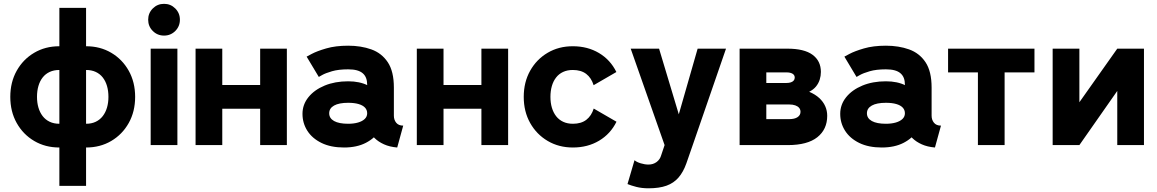

<svg xmlns="http://www.w3.org/2000/svg" viewBox="-20 -764 6092 1011"><path d="M433.2 -395.5Q462.2 -395.5 484.3 -385.2Q506.4 -374.9 521.2 -355.9Q536 -336.9 543.5 -311Q551 -285.1 551 -253.9Q551 -223.5 543.5 -197.8Q536 -172.1 521.2 -152.8Q506.4 -133.5 484.3 -122.9Q462.2 -112.3 433.2 -112.3V12.7Q507.6 12.7 565.9 -21.8Q624.2 -56.2 657.9 -116.4Q691.6 -176.6 691.6 -253.9Q691.6 -331.2 657.9 -391.4Q624.2 -451.6 565.9 -486Q507.6 -520.5 433.2 -520.5ZM433.2 -722.7H292.6V214.8H433.2ZM292.6 -395.5V-520.5Q218.4 -520.5 160 -486Q101.6 -451.6 67.9 -391.4Q34.2 -331.2 34.2 -253.9Q34.2 -176.6 67.9 -116.4Q101.6 -56.2 160 -21.8Q218.4 12.7 292.6 12.7V-112.3Q263.6 -112.3 241.5 -122.9Q219.3 -133.5 204.5 -152.8Q189.7 -172.1 182.3 -197.8Q174.8 -223.5 174.8 -253.9Q174.8 -285.1 182.3 -311Q189.7 -336.9 204.5 -355.9Q219.3 -374.9 241.5 -385.2Q263.6 -395.5 292.6 -395.5Z M773.4 0H914.1V-507.8H773.4ZM760.2 -660.2Q760.2 -625.3 784.5 -600.9Q808.9 -576.6 843.8 -576.6Q878.6 -576.6 903 -600.9Q927.3 -625.3 927.3 -660.2Q927.3 -695 903 -719.4Q878.6 -743.8 843.8 -743.8Q808.9 -743.8 784.5 -719.4Q760.2 -695 760.2 -660.2Z M1009.8 -507.8V0H1150.4V-191.4H1349.9V0H1490.5V-507.8H1349.9V-316.4H1150.4V-507.8Z M1791.5 12.7Q1859 12.7 1906.6 -12Q1954.3 -36.7 1979.5 -77.7Q2004.8 -118.7 2004.8 -167.5Q2004.8 -216.3 1982.3 -254.3Q1959.8 -292.4 1916.9 -314.2Q1874 -335.9 1813.4 -335.9Q1743.8 -335.9 1689.5 -313.4Q1635.2 -290.9 1604 -252.1Q1572.8 -213.4 1572.8 -164.6Q1572.8 -115.7 1598.3 -75.5Q1623.9 -35.3 1672.9 -11.3Q1721.9 12.7 1791.5 12.7ZM1913.4 -167.5Q1913.4 -149.9 1900.6 -137.6Q1887.8 -125.3 1865.2 -118.8Q1842.7 -112.3 1813.4 -112.3Q1765 -112.3 1739.2 -126.7Q1713.4 -141.1 1713.4 -167.5Q1713.4 -193.8 1739.2 -208.3Q1765 -222.7 1813.4 -222.7Q1845.6 -222.7 1868 -216.2Q1890.3 -209.7 1901.9 -197.4Q1913.4 -185.1 1913.4 -167.5ZM2054 -154.8V-302.7Q2054 -388.2 2021.9 -436.3Q1989.8 -484.4 1935.3 -503.9Q1880.8 -523.4 1813.4 -523.4Q1746.7 -523.4 1697.6 -509Q1648.4 -494.6 1621.5 -480.2Q1594.6 -465.8 1594.6 -465.8L1658.7 -358.9Q1658.7 -358.9 1676.3 -368.9Q1693.8 -378.9 1728.2 -388.9Q1762.5 -398.9 1813.2 -398.9Q1840.1 -398.9 1859.1 -393.7Q1878.1 -388.5 1890.1 -378.1Q1902.1 -367.8 1907.7 -352.8Q1913.4 -337.8 1913.4 -317.8V-223.2L1926.1 -213.1V-127.9L1913.4 -116.7Q1913.4 -98.3 1923.3 -77.1Q1933.2 -56 1952.8 -36.7Q1972.4 -17.4 2002.1 -4Q2031.7 9.4 2071.6 12.7L2103.2 -102.5Q2078.6 -102.5 2066.3 -117.7Q2054 -132.8 2054 -154.8Z M2174.8 -507.8V0H2315.4V-191.4H2514.9V0H2655.6V-507.8H2514.9V-316.4H2315.4V-507.8Z M2878.4 -253.9Q2878.4 -285.1 2885.9 -311Q2893.4 -336.9 2908.2 -355.9Q2922.9 -374.9 2945.1 -385.2Q2967.2 -395.5 2996.2 -395.5Q3039.7 -395.5 3066.8 -374.8Q3093.8 -354 3105.8 -315.4L3225.6 -384.8Q3194.1 -449 3134 -484.8Q3073.9 -520.5 2996.2 -520.5Q2922 -520.5 2863.6 -486Q2805.2 -451.6 2771.5 -391.4Q2737.8 -331.2 2737.8 -253.9Q2737.8 -176.6 2771.6 -116.4Q2805.5 -56.2 2864 -21.8Q2922.6 12.7 2996.8 12.7Q3074.5 12.7 3134.6 -23.1Q3194.7 -59 3226.2 -123L3106.3 -192.4Q3094.4 -154.1 3067.4 -133.2Q3040.3 -112.3 2996.8 -112.3Q2967.8 -112.3 2945.7 -122.6Q2923.5 -132.9 2908.6 -151.9Q2893.7 -170.9 2886 -196.9Q2878.4 -222.9 2878.4 -253.9Z M3594.2 96.1 3627.6 0 3802.9 -507.8H3653.5L3554.3 -162.1L3450.4 -507.8H3301L3479.5 0L3461.7 53.1Q3455.4 75.9 3437.3 89.2Q3419.1 102.5 3394.6 102.5Q3375.2 102.5 3353.6 95.9Q3332 89.4 3321.1 79.6L3284.2 205.2Q3303.1 213 3331.4 220.3Q3359.8 227.5 3394.6 227.5Q3451.1 227.5 3489.4 213.8Q3527.7 200 3552.8 170.9Q3577.9 141.9 3594.2 96.1Z M4015.1 -136.7V-213.9H4135.5Q4154.6 -213.9 4167.9 -209.1Q4181.2 -204.3 4188.2 -195.7Q4195.2 -187 4195.2 -175.3Q4195.2 -157.7 4179.7 -147.2Q4164.3 -136.7 4135.5 -136.7ZM4240.9 -280.8Q4263.3 -292 4276.8 -308.6Q4290.2 -325.2 4296.4 -345Q4302.5 -364.7 4302.5 -385.3Q4302.5 -442.9 4258.9 -475.3Q4215.2 -507.8 4125.5 -507.8H3957.5H3874.5V0H4128.2Q4231.7 0 4283.8 -41.5Q4335.8 -82.9 4335.8 -154.3Q4335.8 -181.2 4325.3 -204.8Q4314.8 -228.5 4293.9 -247.8Q4272.9 -267.1 4240.9 -280.8ZM4015.1 -382.8H4121.8Q4141.4 -382.8 4153.1 -375.9Q4164.8 -368.9 4164.8 -355.4Q4164.8 -346.5 4159.5 -340.1Q4154.2 -333.7 4144.5 -330.4Q4134.8 -327.1 4121.8 -327.1H4015.1Z M4623 12.7Q4690.5 12.7 4738.2 -12Q4785.8 -36.7 4811.1 -77.7Q4836.3 -118.7 4836.3 -167.5Q4836.3 -216.3 4813.8 -254.3Q4791.3 -292.4 4748.4 -314.2Q4705.6 -335.9 4644.9 -335.9Q4575.3 -335.9 4521 -313.4Q4466.7 -290.9 4435.5 -252.1Q4404.3 -213.4 4404.3 -164.6Q4404.3 -115.7 4429.9 -75.5Q4455.5 -35.3 4504.4 -11.3Q4553.4 12.7 4623 12.7ZM4744.9 -167.5Q4744.9 -149.9 4732.1 -137.6Q4719.3 -125.3 4696.8 -118.8Q4674.2 -112.3 4644.9 -112.3Q4596.6 -112.3 4570.8 -126.7Q4544.9 -141.1 4544.9 -167.5Q4544.9 -193.8 4570.8 -208.3Q4596.6 -222.7 4644.9 -222.7Q4677.1 -222.7 4699.5 -216.2Q4721.9 -209.7 4733.4 -197.4Q4744.9 -185.1 4744.9 -167.5ZM4885.5 -154.8V-302.7Q4885.5 -388.2 4853.5 -436.3Q4821.4 -484.4 4766.8 -503.9Q4712.3 -523.4 4644.9 -523.4Q4578.2 -523.4 4529.1 -509Q4480 -494.6 4453.1 -480.2Q4426.2 -465.8 4426.2 -465.8L4490.2 -358.9Q4490.2 -358.9 4507.8 -368.9Q4525.4 -378.9 4559.7 -388.9Q4594 -398.9 4644.7 -398.9Q4671.7 -398.9 4690.7 -393.7Q4709.7 -388.5 4721.6 -378.1Q4733.6 -367.8 4739.3 -352.8Q4744.9 -337.8 4744.9 -317.8V-223.2L4757.6 -213.1V-127.9L4744.9 -116.7Q4744.9 -98.3 4754.8 -77.1Q4764.7 -56 4784.3 -36.7Q4803.9 -17.4 4833.6 -4Q4863.3 9.4 4903.1 12.7L4934.8 -102.5Q4910.2 -102.5 4897.9 -117.7Q4885.5 -132.8 4885.5 -154.8Z M5269.9 0V-382.8H5427.1V-507.8H4972.2V-382.8H5129.3V0Z M5863.1 -507.8H6003.7V0H5863.1V-285.2L5663.6 0H5522.9V-507.8H5663.6V-225.6Z"/></svg>

Font: Giphurs SC
Style: Regular
Weight: 400
Version: Version 0.920